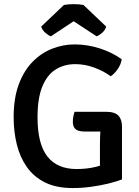

<svg xmlns="http://www.w3.org/2000/svg" viewBox="-20 -916 685 949"><path d="M581.5 -623Q578 -597.5 561.5 -574Q545 -550.5 527 -539Q491.5 -565.5 445.2 -582.2Q399 -599 352 -599Q298.5 -599 256.2 -573.2Q214 -547.5 189.8 -489.8Q165.5 -432 165.5 -335.5Q165.5 -205 214 -142.8Q262.5 -80.5 359 -80.5Q411 -80.5 455.5 -91.8Q500 -103 524 -112.5L583 -29Q553.5 -18 513.5 -8.2Q473.5 1.5 428.8 7.5Q384 13.5 339 13.5Q258.5 13.5 203 -14Q147.5 -41.5 113.2 -89.8Q79 -138 63.2 -201.5Q47.5 -265 47.5 -337Q47.5 -431.5 73 -499.5Q98.5 -567.5 141.5 -611Q184.5 -654.5 238.2 -675.5Q292 -696.5 349 -696.5Q412 -696.5 474 -676.5Q536 -656.5 581.5 -623ZM474 -201.5Q474 -236.5 476.2 -267.8Q478.5 -299 485 -323.5L583 -290V-29L474 -27.5ZM503 -363.5Q548 -363.5 565.5 -344.2Q583 -325 583 -290V-266H396Q381 -266 368.2 -269.8Q355.5 -273.5 347.8 -284Q340 -294.5 340 -315Q340 -327 342.5 -340Q345 -353 348.5 -363.5ZM392.5 -891.5 505 -784.5Q499.5 -766.5 484.8 -753.8Q470 -741 457.5 -736.5L344 -811L231.5 -736.5Q219 -741 204.2 -753.8Q189.5 -766.5 183.5 -784.5L296 -891.5Q317.5 -895.5 344 -895.5Q371.5 -895.5 392.5 -891.5Z"/></svg>

Font: Signika Negative Medium
Style: Regular
Weight: 500
Designer: Anna Giedry
Foundry: Anna Giedry
Version: Version 2.001